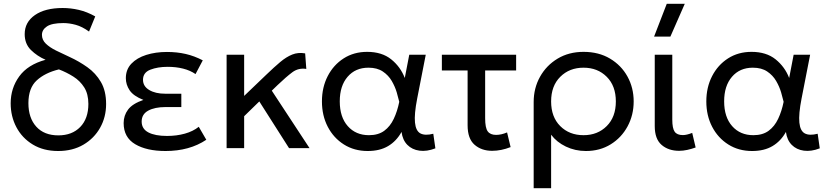

<svg xmlns="http://www.w3.org/2000/svg" viewBox="-20 -777 4356 1007"><path d="M285 15Q208 15 152 -19Q96 -53 66 -109.8Q36 -166.5 36 -235Q36 -314.5 80.8 -376.2Q125.5 -438 219 -463.5Q175 -482.5 142.2 -514.8Q109.5 -547 109.5 -598Q109.5 -660.5 163 -697.8Q216.5 -735 308.5 -735Q351 -735 393.2 -725.2Q435.5 -715.5 479.5 -691L447 -611.5Q411 -637.5 377.2 -646.8Q343.5 -656 312.5 -656Q252.5 -656 226.2 -638.5Q200 -621 200 -594Q200 -568 220.2 -548.2Q240.5 -528.5 273.8 -512Q307 -495.5 345.5 -478Q394.5 -455.5 438.2 -424.5Q482 -393.5 509.2 -347Q536.5 -300.5 536.5 -231.5Q536.5 -163 505.2 -107.2Q474 -51.5 417.5 -18.2Q361 15 285 15ZM286 -67Q358 -67 400.8 -111Q443.5 -155 443.5 -232Q443.5 -284 421.8 -318.5Q400 -353 364.8 -375.2Q329.5 -397.5 289 -413Q216.5 -395.5 172.8 -355.5Q129 -315.5 129 -236Q129 -158.5 170.2 -112.8Q211.5 -67 286 -67Z M848 15Q749 15 688.8 -20.8Q628.5 -56.5 628.5 -131.5Q628.5 -171 651.5 -202Q674.5 -233 732 -253Q680 -273.5 660 -303.2Q640 -333 640 -367Q640 -412.5 669 -443Q698 -473.5 747 -489Q796 -504.5 855.5 -504.5Q908 -504.5 953.8 -494Q999.5 -483.5 1043.5 -460.5L1005.5 -388.5Q977 -408 940 -417.2Q903 -426.5 859.5 -426.5Q807 -426.5 768.5 -411.5Q730 -396.5 730 -358.5Q730 -324.5 762.5 -305Q795 -285.5 846 -285.5H931V-215.5H848Q792 -215.5 757.5 -196.8Q723 -178 723 -139.5Q723 -101 758.2 -82.5Q793.5 -64 856 -64Q906 -64 949.2 -76Q992.5 -88 1022.5 -112L1062 -44Q974 15 848 15Z M1168.5 0V-490H1260.5V-274L1378 -386.5Q1417.5 -424.5 1449.5 -451.5Q1481.5 -478.5 1512.8 -491Q1544 -503.5 1580.5 -497L1586.5 -415.5Q1545.5 -422 1513.2 -398Q1481 -374 1435.5 -330.5L1405.5 -301.5L1603.5 0H1496L1340 -245L1260.5 -167.5V0Z M1908.5 15Q1838 15 1783.8 -19.2Q1729.5 -53.5 1699 -112.2Q1668.5 -171 1668.5 -245Q1668.5 -319 1698.8 -377.8Q1729 -436.5 1782.5 -470.8Q1836 -505 1905.5 -505Q1983 -505 2031.8 -465.8Q2080.5 -426.5 2103 -368L2126.5 -490H2213L2168 -260Q2152 -178 2156.5 -134Q2161 -90 2185.2 -77.2Q2209.5 -64.5 2252.5 -75.5L2263.5 1Q2218.5 18.5 2180 13.2Q2141.5 8 2116.5 -17.2Q2091.5 -42.5 2086 -85Q2059 -36.5 2015.5 -10.8Q1972 15 1908.5 15ZM1915 -68Q1964 -68 1995.2 -91Q2026.5 -114 2045.2 -153.8Q2064 -193.5 2074 -243Q2069.5 -262.5 2060.8 -292.5Q2052 -322.5 2034.8 -352.2Q2017.5 -382 1987.8 -402Q1958 -422 1912.5 -422Q1844 -422 1803 -374.2Q1762 -326.5 1762 -245.5Q1762 -163 1804 -115.5Q1846 -68 1915 -68Z M2561 14Q2505.5 14 2469 -17.8Q2432.5 -49.5 2432.5 -120V-407.5H2297.5V-490H2687V-407.5H2524.5V-157Q2524.5 -106.5 2538 -88Q2551.5 -69.5 2582 -69.5Q2609 -69.5 2639.5 -82.5L2658 -5.5Q2608.5 14 2561 14Z M2779 210V-242Q2779 -314.5 2812.2 -374.2Q2845.5 -434 2904.5 -469.5Q2963.5 -505 3040.5 -505Q3120 -505 3179.2 -469.8Q3238.5 -434.5 3271 -375.5Q3303.5 -316.5 3303.5 -245Q3303.5 -173.5 3271.5 -114.2Q3239.5 -55 3183 -20Q3126.5 15 3053 15Q2996.5 15 2948 -8.2Q2899.5 -31.5 2870.5 -70.5V210ZM3040.5 -68Q3114.5 -68 3162.2 -115.8Q3210 -163.5 3210 -245Q3210 -326.5 3162.2 -374.2Q3114.5 -422 3040.5 -422Q2966.5 -422 2918.5 -374.2Q2870.5 -326.5 2870.5 -245Q2870.5 -163.5 2918.2 -115.8Q2966 -68 3040.5 -68Z M3542 14Q3486 14 3450 -17Q3414 -48 3414 -115.5V-490H3506V-149.5Q3506 -104 3518.5 -86.2Q3531 -68.5 3561.5 -68.5Q3581.5 -68.5 3610.5 -80L3628.5 -3.5Q3606.5 4.5 3584.5 9.2Q3562.5 14 3542 14ZM3410.5 -585 3477 -757H3571.5L3496 -585Z M3924.5 15Q3854 15 3799.8 -19.2Q3745.5 -53.5 3715 -112.2Q3684.5 -171 3684.5 -245Q3684.5 -319 3714.8 -377.8Q3745 -436.5 3798.5 -470.8Q3852 -505 3921.5 -505Q3999 -505 4047.8 -465.8Q4096.5 -426.5 4119 -368L4142.5 -490H4229L4184 -260Q4168 -178 4172.5 -134Q4177 -90 4201.2 -77.2Q4225.5 -64.5 4268.5 -75.5L4279.5 1Q4234.5 18.5 4196 13.2Q4157.5 8 4132.5 -17.2Q4107.5 -42.5 4102 -85Q4075 -36.5 4031.5 -10.8Q3988 15 3924.5 15ZM3931 -68Q3980 -68 4011.2 -91Q4042.5 -114 4061.2 -153.8Q4080 -193.5 4090 -243Q4085.5 -262.5 4076.8 -292.5Q4068 -322.5 4050.8 -352.2Q4033.5 -382 4003.8 -402Q3974 -422 3928.5 -422Q3860 -422 3819 -374.2Q3778 -326.5 3778 -245.5Q3778 -163 3820 -115.5Q3862 -68 3931 -68Z"/></svg>

Font: Geologica Light
Style: Regular
Weight: 300
Designer: Sindre Bremnes, Frode Helland
Foundry: Monokrom Skriftforlag AS
Version: Version 1.010; ttfautohint (v1.8.4.7-5d5b);gftools[0.9.28]